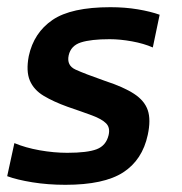

<svg xmlns="http://www.w3.org/2000/svg" viewBox="-20 -504 505 534"><path d="M162 10Q113 10 70 3Q27 -4 0 -14L20 -106Q51 -93 90.5 -86Q130 -79 167 -79Q223 -79 249 -89Q275 -99 282 -128Q287 -149 275 -161Q263 -173 236 -183Q209 -193 168 -207Q129 -221 101.5 -237.5Q74 -254 63 -280Q52 -306 60 -348Q74 -413 126 -448.5Q178 -484 287 -484Q328 -484 363.5 -478Q399 -472 424 -463L405 -372Q380 -383 347 -389Q314 -395 285 -395Q233 -395 205 -386Q177 -377 171 -350Q165 -322 190 -310.5Q215 -299 272 -279Q324 -262 353 -243Q382 -224 391 -197.5Q400 -171 391 -129Q376 -59 322.5 -24.5Q269 10 162 10Z"/></svg>

Font: Kanit
Style: Italic
Weight: 400
Italic angle: -12°
Designer: Katatrad Team
Foundry: CadsonDemak
Version: Version 2.000; ttfautohint (v1.8.3)